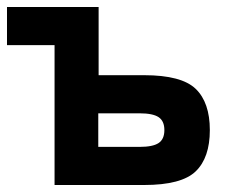

<svg xmlns="http://www.w3.org/2000/svg" viewBox="-20 -529 654 549"><path d="M136 0V-400H0V-509H262V-314H392Q499 -314 539.5 -275Q580 -236 580 -157Q580 -78 539.5 -39Q499 0 392 0ZM261 -109H379Q417 -109 433.5 -120Q450 -131 450 -157Q450 -183 433.5 -194Q417 -205 379 -205H261Z"/></svg>

Font: Zen Kaku Gothic New Black
Style: Regular
Weight: 900
Designer: Yoshimichi Ohira
Foundry: Positype
Version: Version 1.001